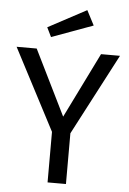

<svg xmlns="http://www.w3.org/2000/svg" viewBox="-60 -955 671 999"><g transform="rotate(5 275.0 -455.5)"><path d="M323 -265V0H227V-264L5 -689H110L278 -348L446 -689H545ZM395 -834 179 -755 155 -804 355 -911Z"/></g></svg>

Font: Wolseley Sans
Style: Regular
Weight: 400
Designer: Carrois Corporate & Edenspiekermann AG
Foundry: Carrois Corporate GbR & Edenspiekermann AG
Version: Version 4.202